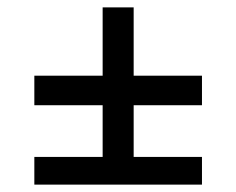

<svg xmlns="http://www.w3.org/2000/svg" viewBox="-20 -565 640 520"><path d="M73 -65V-140H258V-280H73V-360H258V-545H342V-360H527V-280H342V-140H527V-65Z"/></svg>

Font: Radio Canada
Style: Regular
Weight: 400
Designer: Charles Daoud, Etienne Aubert Bonn, Alexandre Saumier Demers, Jacques Le Bailly
Foundry: Radio-Canada
Version: Version 2.104;gftools[0.9.28.dev5+ged2979d]